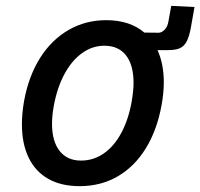

<svg xmlns="http://www.w3.org/2000/svg" viewBox="-20 -629 686 657"><path d="M519 -457.5Q540.5 -410 540.5 -347.5Q540.5 -311.5 533 -270Q517.5 -184 479 -121.5Q440.5 -59 382.8 -25.5Q325 8 252.5 8Q189 8 144.8 -17.2Q100.5 -42.5 77.8 -90Q55 -137.5 55 -203.5Q55 -241.5 62.5 -284Q78 -368.5 117.2 -430.8Q156.5 -493 214.8 -526.5Q273 -560 343.5 -560Q424 -560 474 -517.5L523 -517Q533 -517 543.2 -527.2Q553.5 -537.5 556.5 -556.5L566 -609L645.5 -605L633.5 -536.5Q627.5 -503 618.2 -486.2Q609 -469.5 594.2 -463.5Q579.5 -457.5 554.5 -457.5H521ZM430.5 -281Q437 -319 437 -345.5Q437 -406.5 411.2 -439.5Q385.5 -472.5 337 -472.5Q296 -472.5 260.8 -447.2Q225.5 -422 200.5 -375.5Q175.5 -329 164 -266.5Q158 -233.5 158 -205.5Q158 -145.5 184 -112.5Q210 -79.5 257 -79.5Q300 -79.5 335.2 -104Q370.5 -128.5 395 -174Q419.5 -219.5 430.5 -281Z"/></svg>

Font: JuliaMono Medium
Style: Italic
Weight: 500
Italic angle: -9°
Monospace: yes
Designer: cormullion
Foundry: corm
Version: Version 0.054; ttfautohint (v1.8.4)